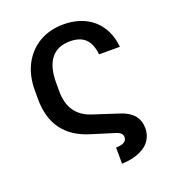

<svg xmlns="http://www.w3.org/2000/svg" viewBox="-162 -863 1075 1181"><g transform="rotate(-20 375.5 -272.5)"><path d="M83.5 -359.7V-414.8Q83.5 -512.1 121.4 -584.2Q140.6 -620.4 167.4 -648.8Q194.2 -677.2 227.8 -696.9Q261.4 -716.6 301.3 -726.9Q341.3 -737.2 386.4 -737.2Q445.3 -737.2 494.3 -720.5Q543.3 -703.8 579.7 -672.1Q616.1 -640.3 638.7 -594.1Q661.2 -547.9 666.9 -488.6H530.9Q523.1 -559.7 488.5 -592.5Q453.8 -625.4 389.2 -625.4Q306.5 -625.4 264.6 -571.9Q222.7 -518.5 222.7 -415.5V-359.7Q222.7 -201.7 361.5 -156.6L530.5 -101.6Q642 -65.3 642.8 33.4Q642.8 62.5 634.1 85.2Q625.4 108 610.4 125.4Q595.5 142.8 575.3 155Q555 167.3 531.8 175.2Q508.5 183.2 483.3 187.1Q458.1 191.1 433.6 191.8L432.9 85.9Q503.9 84.9 503.9 42.6Q503.9 28.1 494.1 18.1Q484.4 8.2 460.2 0.7L311.4 -45.5Q198.5 -79.9 141 -157.8Q83.5 -235.8 83.5 -359.7Z"/></g></svg>

Font: Inter P Semi Bold
Style: Regular
Weight: 600
Designer: Rasmus Andersson
Foundry: rsms
Version: Version 3.018;git-588b23468